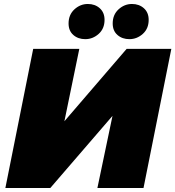

<svg xmlns="http://www.w3.org/2000/svg" viewBox="-20 -946 882 966"><path d="M7 0 147 -700H379L304 -336L617 -700H842L702 0H470L546 -363L233 0ZM409 -749Q373 -749 349 -770Q325 -791 325 -828Q325 -872 354.5 -899Q384 -926 422 -926Q458 -926 482 -904.5Q506 -883 506 -846Q506 -802 476.5 -775.5Q447 -749 409 -749ZM631 -749Q595 -749 571 -770Q547 -791 547 -828Q547 -872 576.5 -899Q606 -926 644 -926Q680 -926 704 -904.5Q728 -883 728 -846Q728 -802 698.5 -775.5Q669 -749 631 -749Z"/></svg>

Font: Montserrat Black
Style: Italic
Weight: 900
Italic angle: -11.3°
Designer: Julieta Ulanovsky
Foundry: Julieta Ulanovsky
Version: Version 9.000; ttfautohint (v1.8.4.7-5d5b)